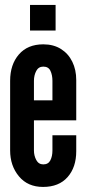

<svg xmlns="http://www.w3.org/2000/svg" viewBox="-20 -730 341 758"><path d="M150 8Q89.5 8 54.8 -33.8Q20 -75.5 20 -136V-411Q20 -475 54.5 -515Q89 -555 151 -555Q191.5 -555 220.8 -536.5Q250 -518 265.5 -486.2Q281 -454.5 281 -414V-255H114V-136Q114 -115.5 123.2 -98.2Q132.5 -81 151 -81Q170.5 -81 178.8 -97Q187 -113 187 -136V-196H281V-133Q281 -69.5 246.8 -30.8Q212.5 8 150 8ZM114 -334H187V-411Q187 -433.5 179.2 -450.2Q171.5 -467 151 -467Q132 -467 123 -449.8Q114 -432.5 114 -411ZM98.5 -609.5V-710.5H199.5V-609.5Z"/></svg>

Font: League Gothic
Style: Regular
Weight: 400
Designer: The League of Moveable Type
Version: Version 2.001